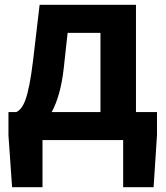

<svg xmlns="http://www.w3.org/2000/svg" viewBox="-20 -580 687 795"><path d="M260 -444H396V-116H194C217 -158 235 -217 244 -298ZM543 -116V-560H144L117 -330C97 -166 76 -131 48 -116H15V-20L30 195H156V0H490V195H616L630 -20V-116Z"/></svg>

Font: Genne Gothic Bold
Style: Regular
Weight: 700
Designer: Ryoko NISHIZUKA (kana & ideographs); Paul D. Hunt (Latin, Greek & Cyrillic); Wenlong ZHANG (bopomofo); Sandoll Communica
Foundry: Adobe Systems Incorporated
Version: Version 1.004;PS 1.004;hotconv 16.6.51;makeotf.lib2.5.65220